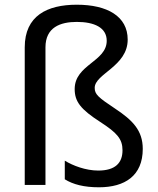

<svg xmlns="http://www.w3.org/2000/svg" viewBox="-20 -785 671 815"><path d="M522 -617C522 -716 435 -765 306 -765C180 -765 85 -718 85 -584V0H173V-584C173 -669 236 -692 306 -692C380 -692 433 -668 433 -612C433 -523 297 -511 297 -407C297 -354 322 -321 406 -267C477 -221 500 -195 500 -147C500 -94 470 -61 397 -61C344 -61 289 -82 255 -103V-24C290 -2 337 10 400 10C510 10 586 -39 586 -153C586 -232 542 -275 470 -323C396 -372 382 -385 382 -412C382 -472 522 -503 522 -617Z"/></svg>

Font: Noto Sans Elbasan
Style: Regular
Weight: 400
Designer: Monotype Design Team
Foundry: Monotype Imaging Inc.
Version: Version 2.004